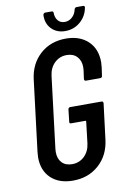

<svg xmlns="http://www.w3.org/2000/svg" viewBox="-95 -911 635 974"><g transform="rotate(-10 222.5 -424.0)"><path d="M46 -139Q46 -149 48 -167L93 -533Q103 -612 156.5 -660Q210 -708 289 -708Q360 -708 402.5 -668Q445 -628 445 -559Q445 -550 443 -532L437 -490Q437 -486 434 -483Q431 -480 427 -480H353Q344 -480 344 -490L350 -534Q351 -539 351 -550Q351 -584 331.5 -604.5Q312 -625 279 -625Q242 -625 216 -600Q190 -575 185 -534L140 -166Q139 -160 139 -150Q139 -115 158 -95Q177 -75 211 -75Q248 -75 274 -100Q300 -125 305 -166L318 -276Q318 -280 315 -280H241Q231 -280 233 -290L240 -352Q242 -362 251 -362H412Q421 -362 421 -352L398 -167Q388 -88 334 -40Q280 8 201 8Q129 8 87.5 -31.5Q46 -71 46 -139ZM198 -846Q199 -850 202 -853Q205 -856 209 -856H242Q251 -856 251 -848Q251 -823 264 -807.5Q277 -792 299 -792Q321 -792 337.5 -807Q354 -822 359 -846Q362 -856 371 -856H404Q409 -856 411 -853Q413 -850 412 -846Q404 -802 371 -774Q338 -746 294 -746Q250 -746 223 -774Q196 -802 198 -846Z"/></g></svg>

Font: Barlow Condensed Medium
Style: Italic
Weight: 500
Width: 3
Italic angle: -7°
Designer: Jeremy Tribby
Foundry: Tribby Type
Version: Version 1.408